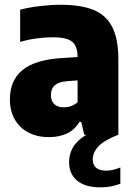

<svg xmlns="http://www.w3.org/2000/svg" viewBox="-20 -578 574 824"><path d="M496.5 140.5V210.5Q477 218 456.8 222Q436.5 226 411 226Q345.5 226 311 197.2Q276.5 168.5 276.5 118Q276.5 82 293.8 53.2Q311 24.5 351 0H341.5L328.5 -55H321Q301 -21 267.5 -5.2Q234 10.5 190.5 10.5Q139.5 10.5 101.5 -9.5Q63.5 -29.5 43 -66.2Q22.5 -103 22.5 -151Q22.5 -232.5 76 -277Q129.5 -321.5 246.5 -329L313 -333.5Q312.5 -365.5 302.5 -383.8Q292.5 -402 269.2 -410Q246 -418 205 -418Q173 -418 136.2 -413Q99.5 -408 66.5 -398V-536.5Q105 -546.5 151.5 -552Q198 -557.5 239.5 -557.5Q328.5 -557.5 382.5 -535Q436.5 -512.5 462.2 -461.2Q488 -410 488 -322.5V0Q426 24.5 402 50.5Q378 76.5 378 107Q378 129.5 392.8 142Q407.5 154.5 435.5 154.5Q463.5 154.5 496.5 140.5ZM313 -139.5V-233L267.5 -229.5Q198.5 -225 198.5 -170Q198.5 -144.5 213 -131Q227.5 -117.5 253.5 -117.5Q288.5 -117.5 313 -139.5Z"/></svg>

Font: Encode Sans Semi Condensed ExBd
Style: Regular
Weight: 800
Width: 4
Designer: Multiple Designers
Foundry: Impallari Type
Version: Version 2.000